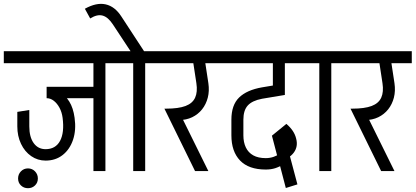

<svg xmlns="http://www.w3.org/2000/svg" viewBox="-45 -899 2184 1009"><path d="M194 -55V-115Q247 -115 270.5 -158.5Q294 -202 284 -280H347Q356 -216 339 -165Q322 -114 284.5 -84.5Q247 -55 194 -55ZM195 -55Q153 -55 119 -78.5Q85 -102 65.5 -143Q46 -184 46 -235H109Q109 -179 132 -147Q155 -115 195 -115ZM46 -234V-311L109 -321V-234ZM284 -280Q280 -310 267.5 -333Q255 -356 237.5 -369.5Q220 -383 200 -383V-432Q238 -432 268 -415.5Q298 -399 319 -365.5Q340 -332 347 -280ZM200 -383V-443H457V-383ZM-25 -567V-630H456V-567ZM446 0V-620H509V0ZM348 -567V-630H607V-567Z M102 90Q80 90 65 75.5Q50 61 50 39Q50 17 65 1.5Q80 -14 102 -14Q124 -14 139 1.5Q154 17 154 39Q154 61 139 75.5Q124 90 102 90Z M655 0V-620H718V0ZM557 -567V-630H816V-567ZM641 -630 548 -771 593 -812 712 -630ZM548 -771Q523 -809 494.5 -817Q466 -825 429 -802L401 -853Q462 -887 510.5 -876Q559 -865 593 -812Z M857 -268 828 -328Q893 -328 930 -342Q967 -356 980.5 -386Q994 -416 987 -462H1050Q1056 -421 1047 -386Q1038 -351 1017 -324.5Q996 -298 965 -283Q934 -268 895 -268ZM980 0 819 -328H888L1050 0ZM987 -462 966 -600H1029L1050 -462ZM766 -567V-630H1141V-567Z M1091 -567V-630H1585V-567ZM1352 -8Q1262 -8 1216.5 -55.5Q1171 -103 1171 -188H1234Q1234 -151 1247 -124Q1260 -97 1286 -82.5Q1312 -68 1352 -68ZM1171 -187V-271H1234V-187ZM1171 -270Q1171 -347 1211.5 -386.5Q1252 -426 1332 -440V-380Q1280 -370 1257 -344.5Q1234 -319 1234 -270ZM1332 -380V-440L1452 -460V-400ZM1389 -437V-630H1452V-437ZM1511 -172Q1523 -129 1498.5 -96.5Q1474 -64 1420 -50L1408 -95Q1435 -102 1447 -118.5Q1459 -135 1453 -157ZM1460 -248Q1501 -213 1511 -172L1453 -157Q1448 -177 1410 -203ZM1460 -248 1469 -99 1411 -83 1384 -186ZM1457 89 1387 -179 1447 -197 1518 70ZM1351 -8V-68Q1374 -68 1393.5 -75Q1413 -82 1440 -98L1450 -38Q1423 -22 1401 -15Q1379 -8 1351 -8Z M1633 0V-620H1696V0ZM1535 -567V-630H1794V-567Z M1835 -268 1806 -328Q1871 -328 1908 -342Q1945 -356 1958.5 -386Q1972 -416 1965 -462H2028Q2034 -421 2025 -386Q2016 -351 1995 -324.5Q1974 -298 1943 -283Q1912 -268 1873 -268ZM1958 0 1797 -328H1866L2028 0ZM1965 -462 1944 -600H2007L2028 -462ZM1744 -567V-630H2119V-567Z"/></svg>

Font: Akshar Light Light
Style: Regular
Weight: 300
Version: Version 1.100